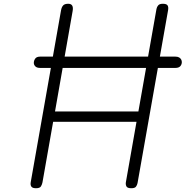

<svg xmlns="http://www.w3.org/2000/svg" viewBox="-20 -999 985 1019"><path d="M171 0Q153 0 146.8 -8.2Q140.5 -16.5 143 -31.5L304 -944.5Q307 -961 315 -970Q323 -979 342 -979Q357.5 -979 363.2 -969.2Q369 -959.5 365.5 -940.5L272 -407.5H714.5L810.5 -951.5Q812.5 -962.5 819.8 -970.8Q827 -979 844 -979Q863.5 -979 869.2 -970.5Q875 -962 872 -944.5L710 -27.5Q708 -17 701.8 -8.5Q695.5 0 677 0Q656 0 651 -9.8Q646 -19.5 648 -31.5L704.5 -352.5H262L205.5 -31.5Q203.5 -20.5 197.5 -10.2Q191.5 0 171 0ZM910.5 -638.5H193Q176 -638.5 167.8 -646.5Q159.5 -654.5 159.5 -665.5Q159.5 -677.5 167 -688Q174.5 -698.5 193 -698.5H910.5Q923 -698.5 930.5 -694.2Q938 -690 941.5 -683.2Q945 -676.5 945 -669.5Q945 -657 937 -647.8Q929 -638.5 910.5 -638.5Z"/></svg>

Font: Edu QLD Hand
Style: Regular
Weight: 400
Designer: Tina and Corey Anderson, Eben Sorkin
Foundry: Sorkin Type Co.
Version: Version 2.000